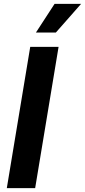

<svg xmlns="http://www.w3.org/2000/svg" viewBox="-20 -969 438 989"><path d="M281.7 -727.5 161.1 0H15.1L135.7 -727.5ZM165 -801.3 261.2 -949.2H397.9L267.6 -801.3Z"/></svg>

Font: Inter 18pt
Style: Bold Italic
Weight: 700
Italic angle: -9.3988°
Designer: Rasmus Andersson
Foundry: rsms
Version: Version 4.001;git-66647c0bb